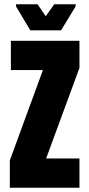

<svg xmlns="http://www.w3.org/2000/svg" viewBox="-20 -879 419 899"><path d="M26 0V-128L181 -551H31V-688H352V-561L196 -137H352V0ZM122 -737 55 -849V-859H156L194 -803L234 -859H334V-849L266 -737Z"/></svg>

Font: Saira ExtraCondensed Black
Style: Regular
Weight: 900
Width: 2
Designer: Hector Gatti with collaboration of the Omnibus-Type team
Foundry: Omnibus-Type
Version: Version 1.101